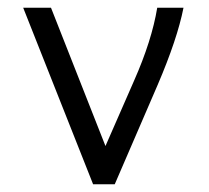

<svg xmlns="http://www.w3.org/2000/svg" viewBox="-20 -477 540 497"><path d="M455 -457Q439 -376 388 -257L277 0H221L40 -457H112L253 -99L327 -268Q373 -372 387 -457Z"/></svg>

Font: Vazir Code FD
Style: Code-FD
Weight: 400
Foundry: DejaVu fonts team - Redesigned by Saber Rastikerdar
Version: Version 1.1.2